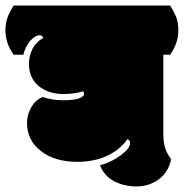

<svg xmlns="http://www.w3.org/2000/svg" viewBox="-65 -670 665 694"><path d="M-45.4 -560.1Q-45.4 -513.7 -15.6 -472.2H19.5Q25.9 -500.5 43.7 -521.5Q61.5 -542.5 78.6 -542.5Q88.9 -542.5 90.8 -532.2Q64.5 -518.1 52 -492.2Q39.6 -466.3 39.6 -439.9Q39.6 -388.2 74.7 -359.1Q109.9 -330.1 165.5 -330.1Q201.7 -330.1 235.4 -339.8Q238.8 -336.4 238.8 -331.1Q238.8 -320.8 220.2 -314.2Q201.7 -307.6 163.1 -307.6Q124.5 -307.6 89.4 -319.3Q64.5 -310.1 49.3 -284.2Q32.7 -257.3 32.7 -226.1Q32.7 -162.1 83.5 -123.5Q134.3 -85 214.4 -85Q274.9 -85 321.8 -106.7Q368.7 -128.4 395.5 -167Q405.3 -163.1 405.3 -153.8Q405.3 -138.7 387 -121.6Q368.7 -104.5 341.8 -90.3Q314.9 -76.2 296.4 -73.2Q311 -34.2 347.2 -15.1Q383.3 3.9 428.7 3.9Q474.1 3.9 509.3 -22.2Q544.4 -48.3 553.7 -95.2Q539.6 -112.3 532.5 -133.5Q525.4 -154.8 525.4 -188V-472.2H549.8Q579.6 -513.7 579.6 -560.1Q579.6 -585.9 573 -605Q566.4 -624 549.8 -649.9H-15.6Q-31.2 -625.5 -38.3 -605.2Q-45.4 -585 -45.4 -560.1Z"/></svg>

Font: Friends & Family
Style: Regular
Weight: 400
Designer: Sarang Kulkarni, Maithili Shingre, Noopur Datye
Foundry: Ek Type
Version: Version 1.000;hotconv 1.0.117;makeotfexe 2.5.65602